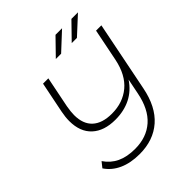

<svg xmlns="http://www.w3.org/2000/svg" viewBox="-259 -1039 1306 1306"><g transform="rotate(-45 394.0 -385.5)"><path d="M760 -700 659 -195Q630 -47 544 28.5Q458 104 325 104Q239 104 176 75.5Q113 47 77 -7L108 -46Q143 6 197 31.5Q251 57 328 57Q439 57 511 -6.5Q583 -70 608 -198L630 -308Q587 -243 522 -210.5Q457 -178 374 -178Q266 -178 205.5 -234Q145 -290 145 -394Q145 -432 154 -477L199 -700H250L205 -476Q197 -431 197 -399Q197 -313 245.5 -268.5Q294 -224 386 -224Q492 -224 564.5 -284.5Q637 -345 662 -466L709 -700ZM494 -875H557L430 -757H379ZM647 -875H710L582 -757H532Z"/></g></svg>

Font: Montserrat Alternates Light
Style: Italic
Weight: 300
Italic angle: -11.3°
Designer: Julieta Ulanovsky
Foundry: Julieta Ulanovsky
Version: Version 7.200